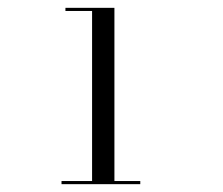

<svg xmlns="http://www.w3.org/2000/svg" viewBox="-20 -926 570 490"><path d="M137 -464H215V-898H147V-906H272V-464H338V-456H137Z"/></svg>

Font: Bodoni* 16pt
Style: Regular
Weight: 400
Version: Version 2.3